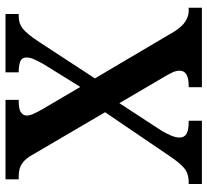

<svg xmlns="http://www.w3.org/2000/svg" viewBox="-48 -706 754 698"><g transform="rotate(-90 329.0 -357.0)"><path d="M9 0V-48H14Q48 -48 67.5 -65Q87 -82 111 -118L270 -352L117 -613Q102 -641 84 -653.5Q66 -666 38 -666H26V-714H315V-666H312Q280 -666 269 -657.5Q258 -649 258 -637Q258 -626 264.5 -611.5Q271 -597 282 -578L362 -442L445 -576Q454 -592 461.5 -608Q469 -624 469 -637Q469 -655 454 -660.5Q439 -666 418 -666H415V-714H627V-666H619Q592 -666 573 -650.5Q554 -635 527 -594L393 -389L563 -101Q582 -71 601 -59.5Q620 -48 637 -48H650V0H361V-48H366Q421 -48 421 -81Q421 -92 416 -104.5Q411 -117 391 -150L303 -300L203 -147Q194 -132 186 -114Q178 -96 178 -81Q178 -64 191.5 -56Q205 -48 235 -48H239V0Z"/></g></svg>

Font: Noto Serif SemiCondensed SemiBold
Style: Regular
Weight: 600
Width: 4
Designer: Monotype Design Team
Foundry: Monotype Imaging Inc.
Version: Version 2.013; ttfautohint (v1.8.4.7-5d5b)